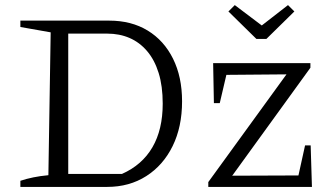

<svg xmlns="http://www.w3.org/2000/svg" viewBox="-20 -734 1286 754"><path d="M409 -653Q496 -653 560 -614Q624 -575 659.5 -503.5Q695 -432 695 -336Q695 -236 658 -160.5Q621 -85 554.5 -42.5Q488 0 401 0H60V-24Q84 -32 111 -37.5Q138 -43 170 -46L179 -607L60 -628V-653ZM459 -51Q538 -86 578.5 -155.5Q619 -225 619 -327Q619 -396 603 -447.5Q587 -499 557.5 -533.5Q528 -568 488.5 -585Q449 -602 401 -602H218L248 -632V-21L218 -51ZM798 0V-19L1105 -442L869 -440L843 -329H820L817 -486H1199V-468L892 -44L1152 -45L1178 -163H1200L1205 0ZM987 -581 877 -689 902 -714 1008 -634 1111 -714 1136 -689 1026 -581Z"/></svg>

Font: Piazzolla Thin Light
Style: Regular
Weight: 300
Version: Version 2.005